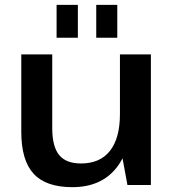

<svg xmlns="http://www.w3.org/2000/svg" viewBox="-20 -765 721 794"><path d="M196 -236Q196 -159 224.5 -124Q253 -89 315 -89Q394 -89 435 -141.5Q476 -194 476 -293L525 -369V-301Q525 -151 461.5 -71Q398 9 279 9Q170 9 119 -46.5Q68 -102 68 -220V-540H196ZM604 0H507L476 -168V-540H604ZM302 -745V-609H214V-745ZM465 -745V-609H378V-745Z"/></svg>

Font: Pathway Extreme 12pt SemiBold
Style: Regular
Weight: 600
Version: Version 1.001;gftools[0.9.26]